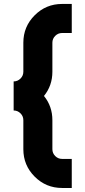

<svg xmlns="http://www.w3.org/2000/svg" viewBox="-20 -850 431 968"><path d="M293 -830.1H341.8V-683.6H293Q272.9 -683.6 258.5 -669.2Q244.1 -654.8 244.1 -634.8V-488.3Q244.1 -418.5 201.7 -366.2Q244.1 -314 244.1 -244.1V-97.7Q244.1 -77.6 258.5 -63.2Q272.9 -48.8 293 -48.8H341.8V97.7H293Q211.9 97.7 154.8 40.5Q97.7 -16.6 97.7 -97.7V-244.1Q97.7 -264.2 83.3 -278.6Q68.8 -293 48.8 -293V-439.5Q68.8 -439.5 83.3 -453.9Q97.7 -468.3 97.7 -488.3V-634.8Q97.7 -715.8 154.8 -772.9Q211.9 -830.1 293 -830.1Z"/></svg>

Font: Audex
Style: Regular
Weight: 400
Designer: GGBotNet
Foundry: GGBotNet
Version: 1.00